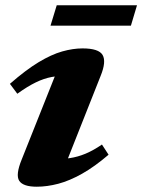

<svg xmlns="http://www.w3.org/2000/svg" viewBox="-20 -693 538 726"><path d="M62.5 -91 206.5 -452.5 241 -406Q206.5 -407.5 176.2 -402Q146 -396.5 114.8 -381.2Q83.5 -366 45.5 -338.5L17.5 -376Q77.5 -428.5 126 -457.8Q174.5 -487 215.2 -498.5Q256 -510 292 -510Q353.5 -510 368 -485Q382.5 -460 360.5 -406L216.5 -42.5L176.5 -93Q212.5 -90.5 243.2 -95Q274 -99.5 303.8 -112Q333.5 -124.5 365.5 -146.5L390.5 -108Q338 -63 290.5 -36.2Q243 -9.5 200.5 1.8Q158 13 119 13Q67.5 13 52.8 -9.2Q38 -31.5 62.5 -91ZM171 -596 194.5 -673H498L475 -596Z"/></svg>

Font: Newsreader 9pt
Style: Bold Italic
Weight: 700
Italic angle: -17°
Designer: Hugues Gentile
Foundry: Production Type
Version: Version 1.003